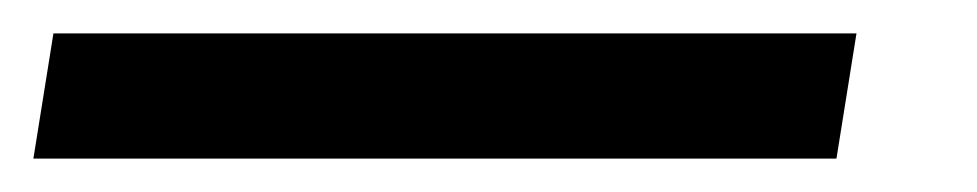

<svg xmlns="http://www.w3.org/2000/svg" viewBox="-60 -20 585 115"><path d="M-40 75 -28 0H453L441 75Z"/></svg>

Font: Mulish ExtraLight
Style: Bold Italic
Weight: 700
Italic angle: -9°
Version: Version 3.603